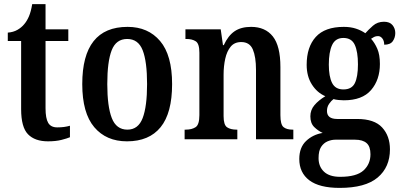

<svg xmlns="http://www.w3.org/2000/svg" viewBox="-20 -679 1952 936"><path d="M214 10Q150 10 116.5 -24.5Q83 -59 83 -147V-479H18V-520Q45 -522 65 -533.5Q85 -545 98 -561Q111 -576 121 -599Q131 -622 137 -659H202V-536H313V-479H202V-151Q202 -102 215 -80Q228 -58 259 -58Q277 -58 292 -60Q307 -62 321 -66V-10Q307 -4 279.5 3Q252 10 214 10Z M599 10Q498 10 439.5 -59Q381 -128 381 -269Q381 -548 602 -548Q702 -548 760.5 -479Q819 -410 819 -269Q819 -128 763 -59Q707 10 599 10ZM601 -47Q654 -47 675.5 -103.5Q697 -160 697 -269Q697 -379 675.5 -434Q654 -489 600 -489Q546 -489 524.5 -434Q503 -379 503 -269Q503 -160 525 -103.5Q547 -47 601 -47Z M880 0V-47H886Q915 -47 933.5 -59Q952 -71 952 -118V-422Q952 -466 934.5 -477.5Q917 -489 889 -489H884V-536H1056L1067 -459H1071Q1092 -505 1123.5 -526.5Q1155 -548 1204 -548Q1273 -548 1310 -501.5Q1347 -455 1347 -352V-118Q1347 -72 1362 -59.5Q1377 -47 1406 -47H1410V0H1228V-338Q1228 -402 1212.5 -438Q1197 -474 1156 -474Q1123 -474 1104.5 -451.5Q1086 -429 1078 -392.5Q1070 -356 1070 -315V-113Q1070 -70 1087 -58.5Q1104 -47 1133 -47H1137V0Z M1636 237Q1537 237 1488 200Q1439 163 1439 96Q1439 40 1472 8.5Q1505 -23 1553 -31Q1531 -41 1512 -59.5Q1493 -78 1493 -112Q1493 -143 1513 -166.5Q1533 -190 1566 -210Q1526 -227 1500.5 -267Q1475 -307 1475 -363Q1475 -450 1519.5 -499Q1564 -548 1656 -548Q1689 -548 1715 -539.5Q1741 -531 1761 -517Q1776 -534 1798 -553.5Q1820 -573 1852 -573Q1880 -573 1893.5 -556.5Q1907 -540 1907 -518Q1907 -496 1895 -478.5Q1883 -461 1853 -461Q1853 -480 1844 -491.5Q1835 -503 1823 -503Q1812 -503 1804 -499Q1796 -495 1789 -490Q1807 -470 1819.5 -441Q1832 -412 1832 -367Q1832 -290 1789 -240Q1746 -190 1656 -190Q1646 -190 1630.5 -191.5Q1615 -193 1606 -196Q1595 -188 1584.5 -173Q1574 -158 1574 -138Q1574 -99 1624 -99H1721Q1805 -99 1843 -57.5Q1881 -16 1881 49Q1881 136 1821 186.5Q1761 237 1636 237ZM1654 -243Q1695 -243 1710 -274Q1725 -305 1725 -365Q1725 -427 1709.5 -460.5Q1694 -494 1654 -494Q1615 -494 1599 -459.5Q1583 -425 1583 -364Q1583 -306 1599 -274.5Q1615 -243 1654 -243ZM1638 183Q1718 183 1752 152Q1786 121 1786 73Q1786 35 1767 18.5Q1748 2 1711 2H1615Q1596 2 1577 10Q1558 18 1545.5 37Q1533 56 1533 92Q1533 133 1559.5 158Q1586 183 1638 183Z"/></svg>

Font: Noto Serif Myanmar Cond SemBd
Style: Regular
Weight: 600
Width: 3
Designer: Ben Mitchell and the Monotype Design Team
Foundry: Monotype Imaging Inc.
Version: Version 2.106; ttfautohint (v1.8.4.7-5d5b)